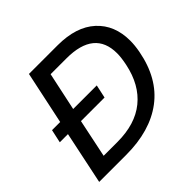

<svg xmlns="http://www.w3.org/2000/svg" viewBox="-169 -882 1065 1065"><g transform="rotate(-45 363.5 -349.5)"><path d="M104 -310H40L57 -388H121L187 -699H412Q557 -699 636 -627Q715 -555 715 -432Q715 -396 707 -353Q674 -177 556.5 -88.5Q439 0 250 0H39ZM267 -85Q407 -85 492 -154Q577 -223 604 -353Q614 -401 614 -434Q614 -613 395 -613H271L223 -388H408L391 -310H206L159 -85Z"/></g></svg>

Font: Prompt
Style: Italic
Weight: 400
Italic angle: -12°
Designer: Katatrad Team
Foundry: CadsonDemak
Version: Version 1.001